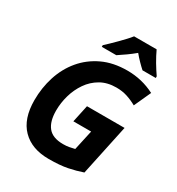

<svg xmlns="http://www.w3.org/2000/svg" viewBox="-217 -1071 1124 1217"><g transform="rotate(30 345.0 -462.0)"><path d="M324 10Q200 10 130 -61Q60 -132 60 -268Q60 -359 86.5 -441.5Q113 -524 166 -587.5Q219 -651 297 -688Q375 -725 478 -725Q585 -725 678 -677L622 -554Q586 -574 550 -585.5Q514 -597 471 -597Q405 -597 356.5 -569Q308 -541 276 -494.5Q244 -448 228 -392Q212 -336 212 -280Q212 -200 246 -158.5Q280 -117 356 -117Q381 -117 399.5 -120.5Q418 -124 439 -129L471 -275H341L368 -401H643L564 -29Q515 -12 460.5 -1Q406 10 324 10ZM261 -786Q275 -799 295 -818Q315 -837 335 -857.5Q355 -878 374 -898Q393 -918 405 -934H570Q578 -916 588.5 -896.5Q599 -877 610.5 -857Q622 -837 634 -819Q646 -801 656 -786V-774H559Q542 -789 519.5 -812Q497 -835 480 -856Q451 -832 423.5 -812.5Q396 -793 367 -774H261Z"/></g></svg>

Font: BC Sans
Style: Bold Italic
Weight: 700
Italic angle: -12°
Designer: Monotype Design Team
Province of B.C.
Foundry: Monotype Imaging Inc.
Version: Version 2.000;GOOG;noto-source:20170915:90ef993387c0